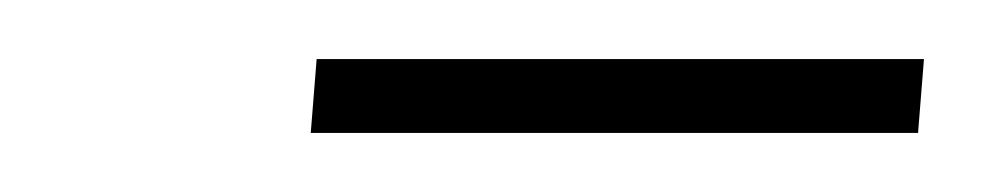

<svg xmlns="http://www.w3.org/2000/svg" viewBox="-20 -555 333 65"><path d="M292.8 -535H87.2L85.2 -510H290.8Z"/></svg>

Font: Galberik
Style: Regular
Weight: 400
Designer: Gluk
Foundry: Gluk
Version: Version 0.50